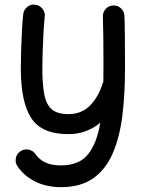

<svg xmlns="http://www.w3.org/2000/svg" viewBox="-20 -540 615 819"><path d="M129.9 -520Q148.4 -518.1 160.9 -502.9Q173.3 -487.8 170.9 -469.2Q167.5 -438.5 165.3 -397.9Q163.1 -357.4 161.9 -317.6Q160.6 -277.8 160.6 -248.5Q160.6 -178.7 169.2 -135.7Q177.7 -92.8 201.7 -73Q225.6 -53.2 271.5 -53.2Q329.6 -53.2 366.2 -92Q402.8 -130.9 420.9 -192.9Q420.9 -210.4 421.1 -229Q421.4 -247.6 421.4 -266.6Q421.4 -329.6 420.7 -382.8Q419.9 -436 418.9 -468.8Q418 -487.8 430.9 -502Q443.8 -516.1 462.9 -516.6Q481.9 -517.6 496.1 -504.4Q510.3 -491.2 510.7 -472.7Q512.2 -439.9 512.7 -385.7Q513.2 -331.5 513.2 -243.2Q513.2 -134.8 501.5 -43.2Q489.7 48.3 460 116Q430.2 183.6 377 220.9Q323.7 258.3 240.2 258.3Q178.7 258.3 131.1 234.9Q83.5 211.4 54.7 169.4Q43.9 153.8 47.6 134.8Q51.3 115.7 66.9 105.5Q82.5 94.7 101.6 98.1Q120.6 101.6 131.3 117.2Q147 140.6 173.6 153.1Q200.2 165.5 240.2 165.5Q317.9 165.5 355.7 117.9Q393.6 70.3 407.7 -16.6Q380.4 6.3 346.2 19.3Q312 32.2 271.5 32.2Q158.2 32.2 113.5 -35.9Q68.8 -104 68.8 -248.5Q68.8 -281.7 70.1 -324Q71.3 -366.2 73.5 -407.7Q75.7 -449.2 79.1 -479.5Q81.1 -498 96.2 -510.3Q111.3 -522.5 129.9 -520Z"/></svg>

Font: Mikhak Medium
Style: Regular
Weight: 500
Designer: Amin Abedi
Version: Version 3.3